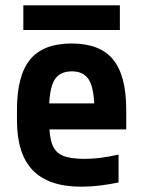

<svg xmlns="http://www.w3.org/2000/svg" viewBox="-20 -694 540 724"><path d="M287 10Q164 10 104 -51.5Q44 -113 44 -240V-280Q44 -409 93.5 -469.5Q143 -530 250 -530Q357 -530 406.5 -469.5Q456 -409 456 -280V-206H104V-304H359L336 -272V-275Q336 -357 316.5 -391Q297 -425 251 -425Q204 -425 184.5 -391Q165 -357 165 -275V-245Q165 -184 176 -152Q187 -120 215.5 -107.5Q244 -95 298 -95Q327 -95 356.5 -98.5Q386 -102 427 -111V-6Q394 1 358 5.5Q322 10 287 10ZM68 -581V-674H432V-581Z"/></svg>

Font: M PLUS Code Latin SemiBold
Style: Regular
Weight: 600
Designer: Coji Morishita
Foundry: UNDERFOREST DESIGN
Version: Version 1.002; ttfautohint (v1.8.3)